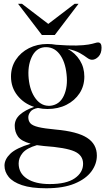

<svg xmlns="http://www.w3.org/2000/svg" viewBox="-20 -752 551 1004"><path d="M228 -182Q202.5 -182 178.5 -187.5Q150 -182.5 139 -167.8Q128 -153 128 -139Q128 -119.5 139 -107.2Q150 -95 180.8 -87.5Q211.5 -80 271.5 -74.5Q384 -64.5 435.2 -31.5Q486.5 1.5 486.5 61.5Q486.5 106 457.5 145Q428.5 184 369.8 208.2Q311 232.5 221.5 232.5Q143 232.5 95 216.2Q47 200 25.2 173Q3.5 146 3.5 114Q3.5 81.5 33.8 52Q64 22.5 140.5 -0.5Q91 -14 74 -38Q57 -62 57 -94.5Q57 -128 84 -152.2Q111 -176.5 158.5 -193Q104.5 -210.5 71 -252.8Q37.5 -295 37.5 -351.5Q37.5 -401 62.8 -439.5Q88 -478 131.2 -500Q174.5 -522 228 -522Q251 -522 273 -518Q338.5 -513 379 -514Q419.5 -515 442 -519Q464.5 -523 475.2 -526.5Q486 -530 492.5 -530Q511 -530 511 -503Q511 -472.5 495 -456Q479 -439.5 461.5 -439.5Q449 -439.5 435 -450.2Q421 -461 397.5 -474.5Q374 -488 333.5 -496.5Q374 -474.5 397.5 -436.8Q421 -399 421 -351.5Q421 -302.5 396 -264.2Q371 -226 327.5 -204Q284 -182 228 -182ZM244.5 -199Q292.5 -205 314 -252Q335.5 -299 328 -364Q321 -431.5 290.5 -470.2Q260 -509 211.5 -505Q167.5 -500.5 145.5 -453Q123.5 -405.5 130 -341Q136.5 -275.5 167.2 -235.2Q198 -195 244.5 -199ZM77.5 102.5Q77.5 154 121.2 182.2Q165 210.5 239.5 210.5Q327.5 210.5 371 180.2Q414.5 150 414.5 104.5Q414.5 59.5 369 39.5Q323.5 19.5 209.5 11.5Q190 9.5 173 7Q119.5 22.5 98.5 47.8Q77.5 73 77.5 102.5ZM390.5 -732 266.5 -569H199L74.5 -732H95L232.5 -627L370 -732Z"/></svg>

Font: Newsreader Display
Style: Regular
Weight: 400
Designer: Hugues Gentile
Foundry: Production Type
Version: Version 1.001